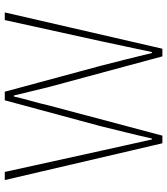

<svg xmlns="http://www.w3.org/2000/svg" viewBox="32 -732 700 804"><g transform="rotate(-90 382.0 -330.0)"><path d="M184 0 30 -660H64L152 -260Q164 -206 176 -152Q188 -98 200 -44H204Q216 -98 229.5 -152Q243 -206 256 -260L364 -660H400L508 -260Q522 -206 535.5 -152Q549 -98 562 -44H566Q578 -98 589 -152Q600 -206 612 -260L700 -660H732L580 0H548L420 -474Q411 -513 402 -548Q393 -583 384 -622H380Q371 -583 361 -548Q351 -513 342 -474L216 0Z"/></g></svg>

Font: Assistant ExtraLight ExtraLight
Style: Regular
Weight: 250
Version: Version 3.000